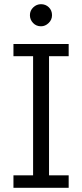

<svg xmlns="http://www.w3.org/2000/svg" viewBox="-20 -892 390 912"><path d="M43.9 0V-59.1H137.2V-625H43.9V-683.1H306.2V-625H212.9V-59.1H306.2V0ZM122.1 -819.8Q122.1 -841.8 137.9 -856.9Q153.8 -872.1 174.8 -872.1Q196.8 -872.1 211.9 -857.4Q227.1 -842.8 227.1 -819.8Q227.1 -797.9 210.9 -782.5Q194.8 -767.1 174.8 -767.1Q151.9 -767.1 137 -783Q122.1 -798.8 122.1 -819.8Z"/></svg>

Font: CMU Concrete
Style: Roman
Weight: 500
Version: Version 0.7.0